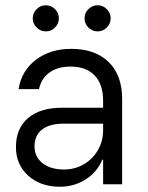

<svg xmlns="http://www.w3.org/2000/svg" viewBox="-20 -694 557 723"><path d="M205.8 9.2Q132.5 9.2 86.2 -32.5Q40 -74.2 40 -140Q40 -210 85.4 -249.2Q130.8 -288.3 214.2 -288.3H368.3V-315Q368.3 -376.7 336.2 -410Q304.2 -443.3 245.8 -443.3Q197.5 -443.3 166.7 -421.2Q135.8 -399.2 126.7 -358.3H50Q60.8 -427.5 115 -468.8Q169.2 -510 248.3 -510Q338.3 -510 389.2 -460.4Q440 -410.8 440 -320.8V0H368.3V-92.5H365Q345.8 -45.8 302.5 -18.3Q259.2 9.2 205.8 9.2ZM220.8 -55.8Q262.5 -55.8 295.8 -75.4Q329.2 -95 348.8 -128.8Q368.3 -162.5 368.3 -204.2V-228.3H220Q165.8 -228.3 137.9 -205.8Q110 -183.3 110 -143.3Q110 -103.3 140 -79.6Q170 -55.8 220.8 -55.8ZM347.5 -575.8Q327.5 -575.8 312.9 -590.4Q298.3 -605 298.3 -625Q298.3 -645 312.9 -659.6Q327.5 -674.2 347.5 -674.2Q367.5 -674.2 382.1 -659.6Q396.7 -645 396.7 -625Q396.7 -605 382.1 -590.4Q367.5 -575.8 347.5 -575.8ZM152.5 -575.8Q132.5 -575.8 117.9 -590.4Q103.3 -605 103.3 -625Q103.3 -645 117.9 -659.6Q132.5 -674.2 152.5 -674.2Q172.5 -674.2 187.1 -659.6Q201.7 -645 201.7 -625Q201.7 -605 187.1 -590.4Q172.5 -575.8 152.5 -575.8Z"/></svg>

Font: Funnel Sans Light Light
Style: Regular
Weight: 300
Version: Version 1.000